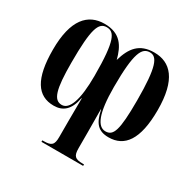

<svg xmlns="http://www.w3.org/2000/svg" viewBox="-169 -715 1108 1109"><g transform="rotate(30 385.0 -160.5)"><path d="M245 226H523V216H515C463 216 449 203 449 151V45C449 10 449 -38 448 -108H450C467 -24 498 10 567 10C672 10 735 -70 735 -268C735 -472 661 -547 552 -547C453 -547 411 -491 385 -401C364 -482 328 -547 221 -547C111 -547 36 -470 36 -268C36 -75 92 10 201 10C262 10 303 -23 319 -108H321C320 -38 320 10 320 45V151C320 203 306 216 254 216H245ZM239 -17C185 -17 166 -78 166 -257C166 -481 187 -536 241 -536C292 -536 320 -495 320 -258C320 -95 290 -17 239 -17ZM534 -11C482 -11 449 -80 449 -258C449 -485 477 -535 530 -535C578 -535 604 -483 604 -257C604 -56 586 -11 534 -11Z"/></g></svg>

Font: Noto Serif Display ExtraCondensed
Style: Bold
Weight: 700
Width: 2
Designer: Monotype Design Team
Foundry: Monotype Imaging Inc.
Version: Version 2.009